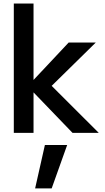

<svg xmlns="http://www.w3.org/2000/svg" viewBox="-20 -737 580 1065"><path d="M174.8 308.1 229 67.4H352.5L266.6 308.1ZM56.6 0V-717.3H166V-293.5L360.8 -501H511.2L266.6 -260.7L527.8 0H382.3L166 -224.6V0Z"/></svg>

Font: Ride Light
Style: Bold
Weight: 600
Version: Version 3.000